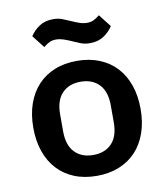

<svg xmlns="http://www.w3.org/2000/svg" viewBox="-84 -807 767 888"><g transform="rotate(-10 300.0 -362.5)"><path d="M300 12Q241 12 194.5 -7Q148 -26 115.5 -61Q83 -96 65.5 -146Q48 -196 48 -258Q48 -320 65.5 -370Q83 -420 115.5 -455Q148 -490 194.5 -509Q241 -528 300 -528Q358 -528 405 -509Q452 -490 484.5 -455Q517 -420 534.5 -370Q552 -320 552 -258Q552 -196 534.5 -146Q517 -96 484.5 -61Q452 -26 405 -7Q358 12 300 12ZM300 -86Q355 -86 387 -119.5Q419 -153 419 -218V-298Q419 -363 387 -396.5Q355 -430 300 -430Q245 -430 213 -396.5Q181 -363 181 -298V-218Q181 -153 213 -119.5Q245 -86 300 -86ZM375 -598Q351 -598 333 -605Q315 -612 297 -620Q275 -630 257 -636Q239 -642 222 -642Q205 -642 192 -636Q179 -630 163 -617L117 -676Q134 -702 160.5 -719.5Q187 -737 225 -737Q249 -737 267 -730Q285 -723 303 -715Q325 -705 343 -699Q361 -693 378 -693Q395 -693 408 -699Q421 -705 437 -718L483 -659Q466 -633 439.5 -615.5Q413 -598 375 -598Z"/></g></svg>

Font: IBM Plex Mono SmBld
Style: Regular
Weight: 600
Monospace: yes
Designer: Mike Abbink, Paul van der Laan, Pieter van Rosmalen
Foundry: Bold Monday
Version: Version 2.3